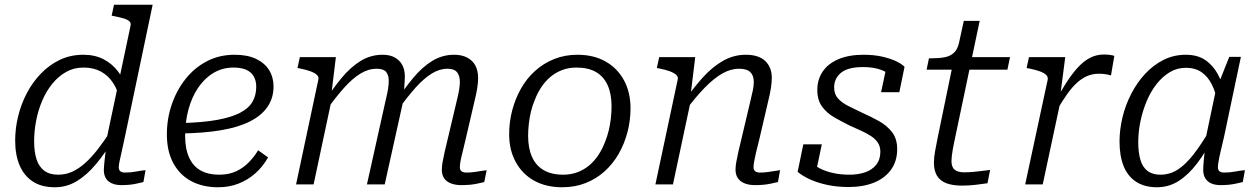

<svg xmlns="http://www.w3.org/2000/svg" viewBox="-20 -778 5315 810"><path d="M212 12Q155 12 118 -12.5Q81 -37 62.5 -81Q44 -125 44 -185Q44 -236 56.5 -287.5Q69 -339 93.5 -385.5Q118 -432 153.5 -468.5Q189 -505 233.5 -526Q278 -547 332 -547Q381 -547 418 -527.5Q455 -508 480 -474Q505 -440 519 -395L487 -356Q477 -398 456.5 -429Q436 -460 405 -476.5Q374 -493 332 -493Q292 -493 259 -474.5Q226 -456 200.5 -424.5Q175 -393 158 -353Q141 -313 132.5 -269Q124 -225 124 -182Q124 -138 134 -106.5Q144 -75 166.5 -58Q189 -41 225 -41Q257 -41 284.5 -53.5Q312 -66 338.5 -89.5Q365 -113 391.5 -147Q418 -181 446 -224L459 -192Q423 -131 384.5 -85Q346 -39 303.5 -13.5Q261 12 212 12ZM491 3Q458 3 438 -13Q418 -29 418 -62Q418 -70 419.5 -84.5Q421 -99 423 -118Q425 -137 428 -158L423 -160L530 -666Q534 -680 526.5 -687.5Q519 -695 502.5 -700Q486 -705 461 -710L451 -712L461 -758H624L507 -201Q499 -162 493 -136.5Q487 -111 484 -96Q481 -81 481 -73Q481 -61 487.5 -55.5Q494 -50 508 -50Q532 -50 555 -54.5Q578 -59 594 -60L585 -10Q572 -7 557 -3.5Q542 0 525.5 1.5Q509 3 491 3Z M900 12Q835 12 786.5 -14Q738 -40 711 -90Q684 -140 684 -211Q684 -277 704.5 -337Q725 -397 762.5 -444.5Q800 -492 852.5 -519.5Q905 -547 970 -547Q1024 -547 1060.5 -529.5Q1097 -512 1115.5 -482Q1134 -452 1134 -413Q1134 -365 1109 -328Q1084 -291 1035 -266Q986 -241 912 -228.5Q838 -216 740 -215L746 -259Q834 -261 895 -272Q956 -283 992.5 -302Q1029 -321 1045 -348.5Q1061 -376 1061 -412Q1061 -438 1050 -456.5Q1039 -475 1018 -484Q997 -493 965 -493Q919 -493 881 -470.5Q843 -448 816 -408Q789 -368 775 -316Q761 -264 761 -205Q761 -150 778 -113Q795 -76 827 -58.5Q859 -41 904 -41Q945 -41 975.5 -55Q1006 -69 1029 -92.5Q1052 -116 1069 -144L1111 -114Q1089 -75 1057.5 -47Q1026 -19 986.5 -3.5Q947 12 900 12Z M1229 0H1303L1382 -371L1378 -381L1397 -537H1245L1235 -491L1246 -489Q1271 -484 1289 -477.5Q1307 -471 1316.5 -462.5Q1326 -454 1323 -442ZM1945 -193 1982 -352Q1989 -380 1993 -404Q1997 -428 1997 -449Q1997 -479 1986 -500.5Q1975 -522 1952 -534.5Q1929 -547 1896 -547Q1846 -547 1803.5 -521Q1761 -495 1722.5 -448.5Q1684 -402 1645 -342L1658 -313Q1698 -369 1733 -408Q1768 -447 1801 -467.5Q1834 -488 1868 -488Q1896 -488 1908 -473.5Q1920 -459 1920 -433Q1920 -418 1917 -399.5Q1914 -381 1907 -353L1872 -205Q1862 -164 1856 -137.5Q1850 -111 1847 -93.5Q1844 -76 1844 -62Q1844 -40 1854 -25.5Q1864 -11 1883 -4Q1902 3 1926 3Q1944 3 1961.5 1.5Q1979 0 1994.5 -3.5Q2010 -7 2023 -10L2033 -60Q2022 -59 2008.5 -56.5Q1995 -54 1979 -52Q1963 -50 1948 -50Q1934 -50 1927 -55.5Q1920 -61 1920 -73Q1920 -82 1922.5 -96.5Q1925 -111 1931 -134.5Q1937 -158 1945 -193ZM1528 0H1603L1680 -347Q1681 -354 1682.5 -369Q1684 -384 1685 -401Q1686 -418 1687 -433Q1688 -448 1688 -455Q1688 -484 1677 -504Q1666 -524 1645.5 -535.5Q1625 -547 1594 -547Q1544 -547 1501.5 -521Q1459 -495 1421 -449Q1383 -403 1344 -342L1357 -313Q1397 -369 1432 -408Q1467 -447 1500.5 -467.5Q1534 -488 1569 -488Q1598 -488 1609 -474.5Q1620 -461 1620 -437Q1620 -421 1617 -402Q1614 -383 1607 -355Z M2532 -178Q2542 -202 2548 -227Q2554 -252 2557 -278.5Q2560 -305 2560 -329Q2560 -382 2543.5 -418.5Q2527 -455 2494.5 -474Q2462 -493 2412 -493Q2379 -493 2351.5 -482.5Q2324 -472 2302 -453.5Q2280 -435 2263.5 -410Q2247 -385 2236 -356Q2226 -333 2220 -307.5Q2214 -282 2211 -256Q2208 -230 2208 -205Q2208 -153 2224.5 -116Q2241 -79 2274 -60Q2307 -41 2356 -41Q2389 -41 2416.5 -51.5Q2444 -62 2466 -80.5Q2488 -99 2504.5 -124Q2521 -149 2532 -178ZM2128 -212Q2128 -264 2141 -313Q2154 -362 2178 -404.5Q2202 -447 2237.5 -479Q2273 -511 2318 -529Q2363 -547 2416 -547Q2484 -547 2534 -519Q2584 -491 2612 -440Q2640 -389 2640 -321Q2640 -269 2627 -220Q2614 -171 2590 -129Q2566 -87 2530.5 -55Q2495 -23 2450 -5.5Q2405 12 2352 12Q2284 12 2234 -15.5Q2184 -43 2156 -94Q2128 -145 2128 -212Z M2745 0H2819L2898 -371L2894 -381L2913 -537H2761L2751 -491L2762 -489Q2787 -484 2805 -477.5Q2823 -471 2832.5 -462.5Q2842 -454 2839 -442ZM3184 -193 3221 -352Q3228 -380 3232 -404.5Q3236 -429 3236 -450Q3236 -494 3208.5 -520.5Q3181 -547 3126 -547Q3075 -547 3029.5 -521Q2984 -495 2942.5 -448.5Q2901 -402 2860 -342L2873 -313Q2915 -369 2953 -408Q2991 -447 3026.5 -467.5Q3062 -488 3098 -488Q3131 -488 3145.5 -473.5Q3160 -459 3160 -433Q3160 -417 3156.5 -399Q3153 -381 3146 -353L3111 -205Q3101 -164 3095 -137.5Q3089 -111 3086 -93.5Q3083 -76 3083 -62Q3083 -40 3093.5 -25.5Q3104 -11 3122.5 -4Q3141 3 3166 3Q3183 3 3200 1.5Q3217 0 3233 -3.5Q3249 -7 3262 -10L3271 -60Q3261 -59 3247 -56.5Q3233 -54 3217.5 -52Q3202 -50 3186 -50Q3173 -50 3166 -55.5Q3159 -61 3159 -73Q3159 -82 3161.5 -96.5Q3164 -111 3169.5 -134.5Q3175 -158 3184 -193Z M3560 11Q3511 11 3469.5 2Q3428 -7 3396.5 -21.5Q3365 -36 3345 -53L3369 -169H3447L3419 -36Q3404 -44 3398 -53.5Q3392 -63 3393 -74.5Q3394 -86 3398 -98Q3413 -81 3438 -68Q3463 -55 3495 -48Q3527 -41 3563 -41Q3600 -41 3629.5 -51Q3659 -61 3676.5 -83Q3694 -105 3694 -138Q3694 -160 3683.5 -176Q3673 -192 3654.5 -204Q3636 -216 3613 -226.5Q3590 -237 3565 -248Q3531 -265 3499.5 -283Q3468 -301 3448 -328.5Q3428 -356 3428 -398Q3428 -443 3451 -476.5Q3474 -510 3517.5 -528.5Q3561 -547 3624 -547Q3667 -547 3702 -539Q3737 -531 3761 -519.5Q3785 -508 3796 -496L3774 -389H3697L3719 -492Q3727 -491 3735 -484.5Q3743 -478 3747.5 -467.5Q3752 -457 3751 -444Q3739 -460 3721 -471.5Q3703 -483 3678 -489Q3653 -495 3621 -495Q3557 -495 3528 -471Q3499 -447 3499 -409Q3499 -381 3515 -363Q3531 -345 3558.5 -331Q3586 -317 3618 -302Q3654 -286 3687.5 -267.5Q3721 -249 3743 -221Q3765 -193 3765 -149Q3765 -98 3739 -62Q3713 -26 3667 -7.5Q3621 11 3560 11Z M4038 5Q3999 5 3972.5 -5Q3946 -15 3933 -36.5Q3920 -58 3920 -92Q3920 -113 3925 -141Q3930 -169 3936 -198L4003 -523L4046 -537H4241L4230 -484H3889L3899 -532H3909Q3942 -532 3965.5 -536.5Q3989 -541 4004.5 -555.5Q4020 -570 4026 -598L4046 -690H4113L4005 -176Q4002 -162 3999.5 -147.5Q3997 -133 3995.5 -120.5Q3994 -108 3994 -99Q3994 -73 4007.5 -62Q4021 -51 4048 -51Q4066 -51 4087.5 -53Q4109 -55 4128 -57.5Q4147 -60 4157 -61L4146 -5Q4126 -2 4097.5 1.5Q4069 5 4038 5Z M4305 0H4379L4459 -374L4453 -375L4474 -537H4321L4311 -491L4322 -489Q4347 -484 4365.5 -477.5Q4384 -471 4393 -462.5Q4402 -454 4400 -442ZM4681 -542Q4678 -544 4665.5 -546Q4653 -548 4637 -548Q4604 -548 4576.5 -533Q4549 -518 4524 -490Q4499 -462 4474 -422Q4449 -382 4420 -331L4436 -308Q4459 -348 4480 -378Q4501 -408 4522 -427.5Q4543 -447 4566 -457Q4589 -467 4616 -467Q4631 -467 4643.5 -465Q4656 -463 4667 -460Z M5148 -376 5119 -337Q5110 -386 5093 -420.5Q5076 -455 5049 -473.5Q5022 -492 4983 -492Q4946 -492 4915 -473.5Q4884 -455 4859 -423Q4834 -391 4817 -350Q4800 -309 4791 -265Q4782 -221 4782 -178Q4782 -135 4791 -104Q4800 -73 4821 -57Q4842 -41 4875 -41Q4916 -41 4949.5 -63Q4983 -85 5015.5 -127Q5048 -169 5084 -230L5099 -200Q5067 -137 5030.5 -89Q4994 -41 4952.5 -14.5Q4911 12 4861 12Q4808 12 4772.5 -11.5Q4737 -35 4720 -78Q4703 -121 4703 -181Q4703 -231 4715.5 -283Q4728 -335 4752.5 -382.5Q4777 -430 4811.5 -467Q4846 -504 4889 -525.5Q4932 -547 4983 -547Q5032 -547 5065 -524.5Q5098 -502 5118.5 -463.5Q5139 -425 5148 -376ZM5215 -538 5144 -201Q5135 -163 5129 -137Q5123 -111 5120.5 -95.5Q5118 -80 5118 -73Q5118 -61 5124.5 -55.5Q5131 -50 5145 -50Q5169 -50 5192 -54.5Q5215 -59 5232 -60L5223 -10Q5210 -7 5194.5 -3.5Q5179 0 5163 1.5Q5147 3 5129 3Q5107 3 5090.5 -4Q5074 -11 5065 -25.5Q5056 -40 5056 -62Q5056 -74 5058.5 -102.5Q5061 -131 5066 -165L5060 -163L5111 -406L5116 -413L5166 -538Z"/></svg>

Font: Roboto Serif 20pt Light
Style: Italic
Weight: 300
Italic angle: -10°
Version: Version 1.007